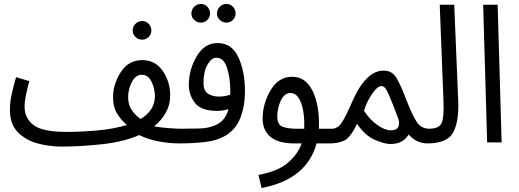

<svg xmlns="http://www.w3.org/2000/svg" viewBox="-20 -718 2615 968"><path d="M743 -564Q743 -584 729.5 -598Q716 -612 697 -612Q677 -612 663 -598Q649 -584 649 -564Q649 -545 663 -531.5Q677 -518 697 -518Q716 -518 729.5 -531.5Q743 -545 743 -564ZM626 -228Q626 -269 645 -305Q664 -341 695 -341Q727 -341 744 -306Q761 -271 761 -233Q761 -162 689 -118Q663 -136 644.5 -162.5Q626 -189 626 -228ZM884 5Q913 5 923.5 -6.5Q934 -18 934 -34Q934 -69 894 -69Q871 -69 830.5 -72Q790 -75 757 -81Q795 -112 816.5 -151Q838 -190 838 -237Q838 -306 800.5 -360.5Q763 -415 697 -415Q628 -415 589 -354.5Q550 -294 550 -229Q550 -177 571.5 -143.5Q593 -110 620 -88Q555 -68 472.5 -60.5Q390 -53 316 -53Q194 -53 149 -87.5Q104 -122 104 -179Q104 -210 113 -249.5Q122 -289 128 -309L61 -329Q50 -292 40 -248Q30 -204 30 -164Q30 -93 69 -52.5Q108 -12 167.5 4.5Q227 21 290 21Q382 21 491.5 9.5Q601 -2 682 -37Q724 -16 777.5 -5.5Q831 5 884 5Z M1168 -650Q1168 -670 1154.5 -684Q1141 -698 1122 -698Q1102 -698 1088 -684Q1074 -670 1074 -650Q1074 -631 1088 -617.5Q1102 -604 1122 -604Q1141 -604 1154.5 -617.5Q1168 -631 1168 -650ZM1039 -650Q1039 -670 1025.5 -684Q1012 -698 993 -698Q973 -698 959 -684Q945 -670 945 -650Q945 -631 959 -617.5Q973 -604 993 -604Q1012 -604 1025.5 -617.5Q1039 -631 1039 -650ZM1084 -231Q1052 -231 1029 -245.5Q1006 -260 1006 -300Q1006 -357 1026 -392Q1046 -427 1071 -427Q1108 -427 1124.5 -376Q1141 -325 1141 -259Q1141 -249 1141 -241Q1115 -231 1084 -231ZM884 5Q955 5 1014.5 -2Q1074 -9 1117 -34Q1170 -66 1192.5 -125.5Q1215 -185 1215 -255Q1215 -359 1181.5 -430Q1148 -501 1077 -501Q1011 -501 971.5 -434Q932 -367 932 -289Q932 -240 962.5 -199.5Q993 -159 1075 -159Q1106 -159 1132 -168Q1116 -108 1066 -87Q1031 -71 981.5 -70Q932 -69 893 -69Z M1475 -69Q1430 -69 1404 -79.5Q1378 -90 1378 -130Q1378 -174 1396 -211.5Q1414 -249 1445 -249Q1479 -249 1497.5 -200.5Q1516 -152 1514 -76Q1514 -72 1514 -69ZM1644 5Q1664 5 1678.5 -3.5Q1693 -12 1693 -34Q1693 -69 1653 -69H1588Q1588 -73 1588 -78Q1591 -188 1556 -259.5Q1521 -331 1453 -331Q1384 -331 1344 -262.5Q1304 -194 1304 -120Q1304 -62 1343 -28.5Q1382 5 1464 5H1501Q1483 57 1433.5 101Q1384 145 1283 164L1299 230Q1527 186 1576 5Z M1902 -284Q1913 -284 1921.5 -274.5Q1930 -265 1944.5 -231Q1959 -197 1987 -122Q1996 -101 1989 -81Q1982 -61 1950 -61Q1920 -61 1881.5 -88.5Q1843 -116 1815 -160Q1830 -207 1856.5 -245.5Q1883 -284 1902 -284ZM2135 5Q2164 5 2174 -6.5Q2184 -18 2184 -34Q2184 -69 2144 -69Q2102 -69 2079 -106.5Q2056 -144 2033 -204Q2001 -288 1979 -325Q1957 -362 1914 -362Q1824 -362 1755 -204Q1724 -132 1703.5 -100.5Q1683 -69 1653 -69L1644 5Q1682 5 1714 -8.5Q1746 -22 1780 -94Q1820 -35 1869 -13.5Q1918 8 1948 8Q2013 8 2040 -40Q2080 5 2135 5Z M2290 -214 2270 -694H2197L2216 -205Q2219 -129 2207 -99Q2195 -69 2143 -69L2134 5Q2236 5 2265.5 -51.5Q2295 -108 2290 -214Z M2509 0 2489 -694H2416L2436 0Z"/></svg>

Font: Noto Sans Arabic Condensed
Style: Regular
Weight: 400
Width: 3
Designer: Nadine Chahine
Foundry: Monotype Imaging Inc.
Version: 1.001